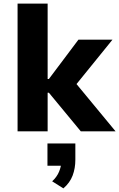

<svg xmlns="http://www.w3.org/2000/svg" viewBox="-20 -725 658 1060"><path d="M77 0V-705H243V-289H250L413 -506H601L379 -232L385 -282L618 0H426L250 -213H243V0ZM330 315 268 276Q294 252 306 223Q318 194 318 171L349 190H242V67H396V157Q396 204 381 244Q366 284 330 315Z"/></svg>

Font: Nunito Sans 6pt ExtraBold
Style: Regular
Weight: 800
Version: Version 3.101;gftools[0.9.27]